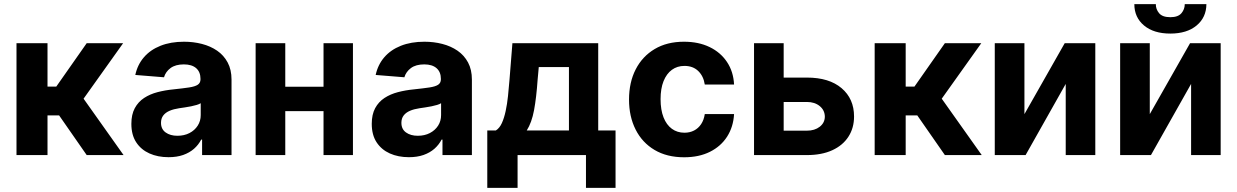

<svg xmlns="http://www.w3.org/2000/svg" viewBox="-20 -756 6031 936"><path d="M60.4 0V-545.5H211.6V-333.8H254.3L402.7 -545.5H580.3L387.4 -274.9L582.4 0H402.7L268.1 -193.5H211.6V0Z M801.5 10.3Q749.3 10.3 708.5 -8Q667.6 -26.3 644 -62.3Q620.4 -98.4 620.4 -152.3Q620.4 -197.8 637.1 -228.7Q653.8 -259.6 682.5 -278.4Q711.3 -297.2 748 -306.8Q784.8 -316.4 825.3 -320.3Q872.9 -325.3 902 -329.7Q931.1 -334.2 944.2 -343Q957.4 -351.9 957.4 -369.3V-371.4Q957.4 -405.2 936.3 -423.7Q915.1 -442.1 876.4 -442.1Q835.6 -442.1 811.4 -424.2Q787.3 -406.2 779.5 -379.3L639.6 -390.6Q650.2 -440.3 681.5 -476.7Q712.7 -513.1 762.3 -532.8Q811.8 -552.6 877.1 -552.6Q922.6 -552.6 964.3 -541.9Q1006 -531.2 1038.5 -508.9Q1071 -486.5 1089.8 -451.5Q1108.7 -416.5 1108.7 -367.9V0H965.2V-75.6H960.9Q947.8 -50.1 925.8 -30.7Q903.8 -11.4 872.9 -0.5Q842 10.3 801.5 10.3ZM844.8 -94.1Q878.2 -94.1 903.8 -107.4Q929.3 -120.7 943.9 -143.5Q958.5 -166.2 958.5 -195V-252.8Q951.3 -248.2 939.1 -244.5Q926.8 -240.8 911.6 -237.7Q896.3 -234.7 881 -232.4Q865.8 -230.1 853.3 -228.3Q826.7 -224.4 806.8 -215.9Q786.9 -207.4 775.9 -193Q764.9 -178.6 764.9 -157.3Q764.9 -126.4 787.5 -110.3Q810 -94.1 844.8 -94.1Z M1605.8 -333.1V-214.1H1321V-333.1ZM1370.7 -545.5V0H1226.2V-545.5ZM1700.6 -545.5V0H1557.2V-545.5Z M1973.4 10.3Q1921.2 10.3 1880.3 -8Q1839.5 -26.3 1815.9 -62.3Q1792.3 -98.4 1792.3 -152.3Q1792.3 -197.8 1808.9 -228.7Q1825.6 -259.6 1854.4 -278.4Q1883.2 -297.2 1919.9 -306.8Q1956.7 -316.4 1997.2 -320.3Q2044.7 -325.3 2073.9 -329.7Q2103 -334.2 2116.1 -343Q2129.3 -351.9 2129.3 -369.3V-371.4Q2129.3 -405.2 2108.1 -423.7Q2087 -442.1 2048.3 -442.1Q2007.5 -442.1 1983.3 -424.2Q1959.2 -406.2 1951.3 -379.3L1811.4 -390.6Q1822.1 -440.3 1853.3 -476.7Q1884.6 -513.1 1934.1 -532.8Q1983.7 -552.6 2049 -552.6Q2094.5 -552.6 2136.2 -541.9Q2177.9 -531.2 2210.4 -508.9Q2242.9 -486.5 2261.7 -451.5Q2280.5 -416.5 2280.5 -367.9V0H2137.1V-75.6H2132.8Q2119.7 -50.1 2097.7 -30.7Q2075.6 -11.4 2044.7 -0.5Q2013.8 10.3 1973.4 10.3ZM2016.7 -94.1Q2050.1 -94.1 2075.6 -107.4Q2101.2 -120.7 2115.8 -143.5Q2130.3 -166.2 2130.3 -195V-252.8Q2123.2 -248.2 2111 -244.5Q2098.7 -240.8 2083.5 -237.7Q2068.2 -234.7 2052.9 -232.4Q2037.6 -230.1 2025.2 -228.3Q1998.6 -224.4 1978.7 -215.9Q1958.8 -207.4 1947.8 -193Q1936.8 -178.6 1936.8 -157.3Q1936.8 -126.4 1959.3 -110.3Q1981.9 -94.1 2016.7 -94.1Z M2355.5 159.8V-120H2397.4Q2415.5 -131.4 2426.7 -156.2Q2437.9 -181.1 2445.1 -214.8Q2452.4 -248.6 2456.5 -287.8Q2460.6 -327.1 2463.8 -367.2L2478 -545.5H2896.3V-120H2980.8V159.8H2836.6V0H2503.2V159.8ZM2547.9 -120H2753.6V-429H2606.5L2600.9 -367.2Q2594.8 -279.8 2583.5 -218.9Q2572.1 -158 2547.9 -120Z M3315 10.7Q3231.2 10.7 3171 -25Q3110.8 -60.7 3078.7 -124.3Q3046.5 -187.9 3046.5 -270.6Q3046.5 -354.4 3079 -417.8Q3111.5 -481.2 3171.5 -516.9Q3231.5 -552.6 3314.3 -552.6Q3385.7 -552.6 3439.3 -526.6Q3492.9 -500.7 3524.1 -453.8Q3555.4 -407 3558.6 -343.8H3415.8Q3409.8 -384.6 3384.1 -409.6Q3358.3 -434.7 3316.8 -434.7Q3281.6 -434.7 3255.5 -415.7Q3229.4 -396.7 3214.8 -360.4Q3200.3 -324.2 3200.3 -272.7Q3200.3 -220.5 3214.7 -183.9Q3229 -147.4 3255.3 -128.2Q3281.6 -109 3316.8 -109Q3342.7 -109 3363.5 -119.7Q3384.2 -130.3 3397.9 -150.7Q3411.6 -171.2 3415.8 -199.9H3558.6Q3555 -137.4 3524.7 -90Q3494.3 -42.6 3441.1 -16Q3387.8 10.7 3315 10.7Z M3750.7 -377.8H3913.7Q4022 -377.8 4082.7 -326.2Q4143.5 -274.5 4143.5 -188.2Q4143.5 -132.1 4116.1 -89.7Q4088.8 -47.2 4037.3 -23.6Q3985.8 0 3913.7 0H3655.9V-545.5H3800.4V-119H3913.7Q3951.7 -119 3976.2 -138.1Q4000.7 -157.3 4001.1 -187.1Q4000.7 -218.8 3976.2 -238.8Q3951.7 -258.9 3913.7 -258.9H3750.7Z M4244 0V-545.5H4395.2V-333.8H4437.9L4586.3 -545.5H4763.8L4571 -274.9L4766 0H4586.3L4451.7 -193.5H4395.2V0Z M4974.1 -199.6 5170.5 -545.5H5319.6V0H5175.4V-346.9L4979.8 0H4829.5V-545.5H4974.1Z M5585.2 -199.6 5781.6 -545.5H5930.8V0H5786.6V-346.9L5590.9 0H5440.7V-545.5H5585.2ZM5755.7 -735.8H5861.2Q5860.8 -671.2 5813.4 -631.7Q5766 -592.3 5685.4 -592.3Q5604.4 -592.3 5557.2 -631.7Q5509.9 -671.2 5509.9 -735.8H5614.7Q5614.3 -711.3 5630.5 -691.8Q5646.7 -672.2 5685.4 -672.2Q5723 -672.2 5739.3 -691.4Q5755.7 -710.6 5755.7 -735.8Z"/></svg>

Font: InterMG
Style: Bold
Weight: 700
Designer: Rasmus Andersson
Foundry: rsms
Version: Version 3.019;December 26, 2023;FontCreator 15.0.0.2955 64-b